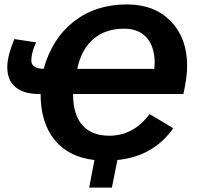

<svg xmlns="http://www.w3.org/2000/svg" viewBox="-20 -718 899 870"><path d="M658 -201 765 -137Q675 -9 512 7L487 132H384L408 7Q291 -6 227.5 -84Q164 -162 164 -292H157Q88 -292 50.5 -323Q13 -354 13 -414Q13 -463 45 -541L144 -526Q122 -481 122 -443Q122 -408 178 -406Q216 -544 315 -621Q414 -698 555 -698Q680 -698 754 -621.5Q828 -545 828 -420Q828 -368 811 -292H311Q311 -199 353 -151Q395 -103 476 -103Q584 -103 658 -201ZM330 -406H679L681 -434Q680 -508 644 -548Q608 -588 543 -588Q458 -588 403.5 -541.5Q349 -495 330 -406Z"/></svg>

Font: Libra Sans
Style: Bold Italic
Weight: 700
Italic angle: -12°
Foundry: Context Ltd
Version: Version 1.002